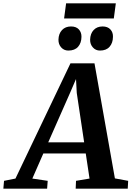

<svg xmlns="http://www.w3.org/2000/svg" viewBox="-93 -1123 783 1143"><path d="M-73 0 -69 -46.5 -1 -60 326.5 -746H469.5L591 -61L670 -46.5L667.5 0H357.5L359.5 -46.5L440 -60L417.5 -209.5H165L99.5 -60L191 -46.5L187.5 0ZM194 -275.5H408L364 -569.5L359.5 -652.5L325.5 -573.5ZM314 -822Q288 -822 271.2 -840.8Q254.5 -859.5 255 -887Q256 -923 276.2 -944.2Q296.5 -965.5 329.5 -965.5Q360.5 -965.5 376.5 -947.8Q392.5 -930 392 -903.5Q391.5 -867 371.8 -844.5Q352 -822 314 -822ZM502 -822Q476.5 -822 459.8 -840.8Q443 -859.5 443.5 -887Q444.5 -923 464.5 -944.2Q484.5 -965.5 517.5 -965.5Q548 -965.5 564.2 -947.8Q580.5 -930 579.5 -903.5Q579 -867 559.2 -844.5Q539.5 -822 502 -822ZM300.5 -1103H596.5L584.5 -1013H288.5Z"/></svg>

Font: Merriweather Light 18pt
Style: Bold Italic
Weight: 700
Italic angle: -7.8°
Version: Version 2.101